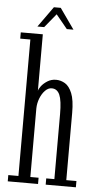

<svg xmlns="http://www.w3.org/2000/svg" viewBox="-60 -926 493 963"><g transform="rotate(5 187.0 -445.0)"><path d="M17 0V-31.5H68V-718.5H17V-750H128V-465Q129 -473.5 140 -488.5Q151 -503.5 170.5 -516Q190 -528.5 214.5 -528.5Q238 -528.5 259.5 -515.8Q281 -503 295 -469Q309 -435 309 -370V-31.5H360V0H208V-31.5H249V-359Q249 -427 236.5 -455.5Q224 -484 196.5 -484Q178.5 -484 163 -468Q147.5 -452 138 -427.5Q128.5 -403 128 -377.5V-31.5H169.5V0ZM97.5 -786.5 171.5 -890H206L279 -786.5H245.5L188.5 -856L131.5 -786.5Z"/></g></svg>

Font: Imbue Light
Style: Regular
Weight: 300
Designer: Tyler Finck
Foundry: Etcetera Type Company
Version: Version 1.102